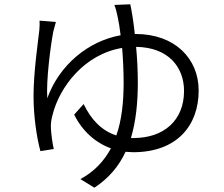

<svg xmlns="http://www.w3.org/2000/svg" viewBox="-20 -811 1040 893"><path d="M586 -791 512 -788C518 -774 524 -749 528 -729C532 -710 537 -682 541 -647C390 -620 255 -508 200 -354C194 -435 215 -597 228 -665C232 -681 236 -696 240 -709L164 -715C165 -703 164 -688 163 -672C157 -617 136 -476 136 -364C136 -269 151 -170 168 -108L230 -118C224 -143 218 -189 217 -211C215 -233 219 -258 224 -275C256 -406 372 -559 548 -588C552 -540 555 -484 555 -427C555 -335 546 -252 521 -181C453 -203 404 -254 369 -327L325 -278C363 -201 424 -147 496 -121C464 -62 419 -13 354 22L419 62C486 18 533 -38 564 -105L599 -103C804 -103 904 -228 904 -390C904 -537 795 -653 610 -653H607C601 -710 593 -758 586 -791ZM613 -593C764 -591 836 -498 836 -388C836 -251 742 -169 601 -169H589C612 -246 621 -333 621 -427C621 -484 618 -540 613 -593Z"/></svg>

Font: Noto Sans JP DemiLight
Style: Regular
Weight: 350
Designer: Ryoko NISHIZUKA 西塚涼子 (kana, bopomofo & ideographs); Paul D. Hunt (Latin, Greek & Cyrillic); Sandoll Communications 산돌커뮤니
Foundry: Adobe
Version: Version 2.004;hotconv 1.0.118;makeotfexe 2.5.65603